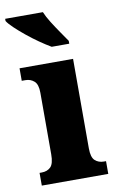

<svg xmlns="http://www.w3.org/2000/svg" viewBox="-108 -814 527 862"><g transform="rotate(-10 155.5 -383.0)"><path d="M11 0V-58H21Q46 -58 61.5 -73Q77 -88 77 -131V-412Q77 -450 60.5 -464.5Q44 -479 21 -479H4V-536H248V-128Q248 -87 264 -72.5Q280 -58 304 -58H314V0ZM163 -606Q139 -620 111 -639.5Q83 -659 56 -681Q29 -703 8 -723Q-13 -743 -21 -756V-766H151Q160 -744 177 -717Q194 -690 212 -664Q230 -638 243 -619V-606Z"/></g></svg>

Font: Noto Serif Thai Condensed Black
Style: Regular
Weight: 900
Width: 3
Designer: Monotype Design Team
Foundry: Monotype Imaging Inc.
Version: Version 2.002; ttfautohint (v1.8.4.7-5d5b)